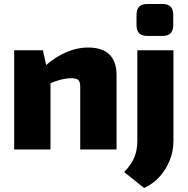

<svg xmlns="http://www.w3.org/2000/svg" viewBox="-20 -749 944 962"><path d="M420 -511Q564 -511 564 -372V0H382V-315Q382 -339 372.5 -348Q363 -357 339 -357Q314 -357 285.5 -350Q257 -343 214 -324L205 -418Q257 -464 312 -487.5Q367 -511 420 -511ZM195 -497 217 -397 233 -384V0H51V-497ZM849 -497V-42Q849 7 831 53Q813 99 780.5 135.5Q748 172 702 193L602 113Q639 75 653.5 38.5Q668 2 668 -42V-497ZM795 -729Q848 -729 848 -675V-623Q848 -569 795 -569H717Q664 -569 664 -623V-675Q664 -729 717 -729Z"/></svg>

Font: Exo 2 ExtraBold
Style: Regular
Weight: 800
Designer: Natanael Gama
Foundry: Natanael Gama
Version: Version 2.010